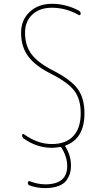

<svg xmlns="http://www.w3.org/2000/svg" viewBox="-20 -760 540 1000"><path d="M245.1 -376Q162.1 -418 126 -467.8Q89.8 -517.6 89.8 -589.8Q89.8 -656.2 134.8 -698.2Q179.7 -740.2 250 -740.2Q323.2 -740.2 389.6 -705.1Q399.4 -700.2 400.4 -688.5Q400.4 -684.6 397 -682.1Q393.6 -679.7 390.6 -681.6Q324.2 -719.7 250 -719.7Q186.5 -719.7 148.4 -684.1Q110.4 -648.4 110.4 -589.8Q110.4 -523.4 143.6 -478.5Q176.8 -433.6 254.9 -393.6Q348.6 -345.7 384.3 -297.4Q419.9 -249 419.9 -169.9Q419.9 -38.1 321.3 -2Q320.3 -1 319.3 0.5Q318.4 2 319.3 2.9L322.3 5.9Q350.6 53.7 349.6 105.5Q349.6 124 344.7 141.6Q339.8 159.2 327.1 178.2Q314.5 197.3 285.2 208.5Q255.9 219.7 214.8 219.7Q173.8 219.7 134.8 206.1Q125 203.1 125 191.4Q125 187.5 127.9 185.1Q130.9 182.6 134.8 183.6Q172.9 199.2 214.8 200.2Q330.1 200.2 330.1 105.5Q330.1 56.6 299.8 8.8Q296.9 3.9 292 5.9Q265.6 9.8 250 9.8Q172.9 9.8 105.5 -37.1Q95.7 -43.9 94.7 -55.7Q94.7 -59.6 98.1 -61.5Q101.6 -63.5 105.5 -60.5Q175.8 -9.8 250 -9.8Q323.2 -9.8 361.8 -51.3Q400.4 -92.8 400.4 -169.9Q400.4 -243.2 367.2 -287.1Q334 -331.1 245.1 -376Z"/></svg>

Font: Rounded-L Mgen+ 2m thin
Style: Regular
Weight: 100
Designer: [Source Han Sans]
Ryoko NISHIZUKA  (kana & ideographs); Paul D. Hunt (Latin, Greek & Cyrillic); Wenlong ZHANG  (bopomofo
Version: Version 1.059.20150602